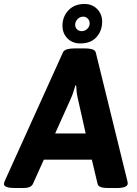

<svg xmlns="http://www.w3.org/2000/svg" viewBox="-57 -946 690 968"><path d="M371 -702Q393 -702 408 -697.5Q423 -693 426 -681L584 -38Q585 -36 586 -29.5Q587 -23 587 -21Q587 -10 573 -4Q559 2 533 2H489Q466 2 452 -2.5Q438 -7 435 -19L406 -141H164L109 -19Q104 -8 91.5 -3Q79 2 61 2H21Q-37 2 -37 -18Q-37 -26 -31 -38L260 -681Q265 -693 281 -697.5Q297 -702 319 -702ZM327 -515H323Q318 -499 313 -482.5Q308 -466 301 -451L221 -273H375L335 -451Q331 -467 329.5 -483Q328 -499 327 -515ZM369 -926Q407.6 -926 432.8 -900.5Q458 -875 458 -836.6Q458 -791 429.5 -759Q401 -727 348 -727Q307.7 -727 282.9 -752.5Q258 -778 258 -816.4Q258 -862 288 -894Q318 -926 369 -926ZM362.3 -862Q346 -862 334 -849.5Q322 -837 322 -821.2Q322 -806.9 331.5 -798Q341 -789 355 -789Q371 -789 383 -800.5Q395 -811.9 395 -828.4Q395 -842 385.7 -852Q376.4 -862 362.3 -862Z"/></svg>

Font: Asap VF Beta
Style: Italic
Weight: 400
Italic angle: -6°
Designer: Pablo Cosgaya
Foundry: Pablo Cosgaya
Version: Version 1.007